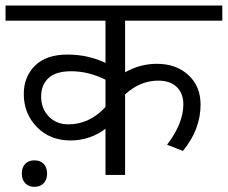

<svg xmlns="http://www.w3.org/2000/svg" viewBox="-35 -645 839 708"><path d="M217.3 -186.5Q294.9 -186.5 354 -250.5V-351.1Q291.5 -382.3 227.1 -382.3Q171.4 -382.3 144 -357.2Q116.7 -332 116.7 -289.1Q116.7 -245.1 144.5 -215.8Q172.4 -186.5 217.3 -186.5ZM426.3 0H354V-170.4Q329.1 -150.4 295.2 -138.7Q261.2 -127 225.1 -127Q149.4 -127 101.1 -176.5Q52.7 -226.1 52.7 -298.3Q52.7 -361.8 94 -402.8Q135.3 -443.8 213.9 -443.8Q289.1 -443.8 354 -413.1V-568.8H-14.6V-624.5H784.7V-568.8H426.3V-378.4Q481.4 -409.7 543.5 -409.7Q614.7 -409.7 659.7 -368.2Q704.6 -326.7 704.6 -259.3Q704.6 -168 639.6 -88.4L581.1 -111.3Q641.1 -189.9 641.1 -260.3Q641.1 -300.8 616.7 -324.2Q592.3 -347.7 548.3 -347.7Q481.9 -347.7 426.3 -296.9ZM45.4 -4.9Q45.4 -26.9 57.6 -40.3Q69.8 -53.7 91.8 -53.7Q114.3 -53.7 126.5 -40.3Q138.7 -26.9 138.7 -4.9Q138.7 16.6 126.5 30.3Q114.3 43.9 91.8 43.9Q69.8 43.9 57.6 30.3Q45.4 16.6 45.4 -4.9Z"/></svg>

Font: Khula Regular
Style: Regular
Weight: 400
Designer: Erin McLaughlin, Steve Matteson
Version: Version 1.000;PS 1.0;hotconv 1.0.72;makeotf.lib2.5.5900